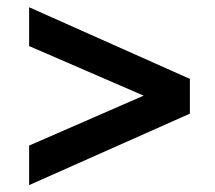

<svg xmlns="http://www.w3.org/2000/svg" viewBox="-20 -532 610 544"><path d="M518 -210 62.5 -7.5V-119.5L387 -261L62.5 -401.5V-511.5L518 -308.5Z"/></svg>

Font: Newsreader Caption SemiBold
Style: Regular
Weight: 600
Designer: Hugues Gentile
Foundry: Production Type
Version: Version 1.001